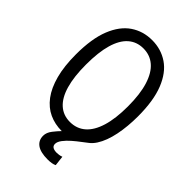

<svg xmlns="http://www.w3.org/2000/svg" viewBox="-263 -804 1085 1085"><g transform="rotate(45 280.0 -261.5)"><path d="M340 186Q283 186 255 166Q227 146 227 109Q227 83 247 57.5Q267 32 283 16Q228 16 182.5 -5Q137 -26 103.5 -70.5Q70 -115 51.5 -184Q33 -253 33 -347Q33 -473 65 -553Q97 -633 153 -671Q209 -709 281 -709Q353 -709 409 -671Q465 -633 497 -553Q529 -473 529 -347Q529 -308 525.5 -270Q522 -232 515 -197.5Q508 -163 497 -133.5Q486 -104 471 -81Q456 -58 437 -44Q426 -35 404.5 -19Q383 -3 360.5 16.5Q338 36 322.5 56.5Q307 77 307 94Q307 109 318 116Q329 123 350 123Q356 123 367 121.5Q378 120 388 116L395 176Q386 181 371.5 183.5Q357 186 340 186ZM279 -53Q333 -53 371 -86Q409 -119 429 -184.5Q449 -250 449 -347Q449 -445 428.5 -510.5Q408 -576 370 -608.5Q332 -641 279 -641Q226 -641 189 -608.5Q152 -576 133 -511Q114 -446 114 -347Q114 -250 133 -184.5Q152 -119 189 -86Q226 -53 279 -53Z"/></g></svg>

Font: Ubuntu Sans Mono
Style: Regular
Weight: 400
Monospace: yes
Designer: Dalton Maag Ltd
Foundry: Dalton Maag Ltd
Version: Version 1.006